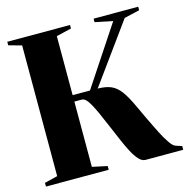

<svg xmlns="http://www.w3.org/2000/svg" viewBox="-108 -848 934 952"><g transform="rotate(-15 358.5 -371.5)"><path d="M12 0V-19L79 -35.5V-706.5L12.5 -725V-743H334.5V-725L257 -706.5V-403.5H346L546.5 -706.5L455.5 -725V-743H684.5V-725L605.5 -706.5L385.5 -403Q427.5 -402.5 454.2 -390.8Q481 -379 502.5 -350Q524 -321 548.5 -267.5Q566 -230 584.8 -190.2Q603.5 -150.5 621.5 -115.5Q639.5 -80.5 655.5 -57.5Q671.5 -34.5 683.5 -30L716.5 -19V0H523Q505.5 0 489 -18Q472.5 -36 456.8 -66.2Q441 -96.5 425.2 -133.5Q409.5 -170.5 393.5 -208Q376 -249.5 359.2 -286.8Q342.5 -324 327 -347.2Q311.5 -370.5 296 -370.5H257V-35.5L334 -19V0Z"/></g></svg>

Font: Merriweather 144pt ExtraBold
Style: Regular
Weight: 800
Version: Version 2.100